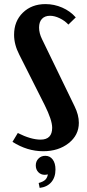

<svg xmlns="http://www.w3.org/2000/svg" viewBox="-20 -729 426 938"><path d="M234.9 -105Q234.9 -142.1 198.2 -215.8L74.2 -461.9Q48.8 -511.2 48.8 -559.1Q48.8 -625.5 91.8 -667.2Q134.8 -709 202.1 -709Q244.6 -709 283.9 -691.9Q323.2 -674.8 350.1 -644L314 -608.9Q295.9 -628.4 271.2 -640.1Q246.6 -651.9 224.1 -651.9Q199.2 -651.9 185.1 -637Q170.9 -622.1 170.9 -594.2Q170.9 -566.9 185.1 -538.1L344.2 -210Q365.2 -167.5 365.2 -128.9Q365.2 -68.8 315.4 -29.5Q265.6 9.8 190.9 9.8Q112.8 9.8 41 -36.1L66.9 -79.1Q131.3 -46.9 178.2 -46.9Q234.9 -46.9 234.9 -105ZM213.9 123Q204.1 125 198.2 125Q179.7 125 167.2 112.1Q154.8 99.1 154.8 79.1Q154.8 59.1 168 45.7Q181.2 32.2 201.2 32.2Q224.1 32.2 237.5 50.3Q251 68.4 251 99.1Q251 137.2 230.7 160.9Q210.4 184.6 173.8 189L168.9 165Q190.4 159.2 200.7 149.7Q210.9 140.1 213.9 123Z"/></svg>

Font: Moniqa Black Paragraph
Style: Regular
Weight: 900
Designer: Rajesh Rajput
Foundry: Rajesh Rajput
Version: Version 1.000